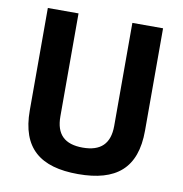

<svg xmlns="http://www.w3.org/2000/svg" viewBox="-79 -767 812 850"><g transform="rotate(10 327.0 -341.5)"><path d="M206 -692H68V-232C68 -62 157 9 327 9C497 9 586 -62 586 -232V-692H448V-229C448 -149 408 -110 327 -110C246 -110 206 -148 206 -229Z"/></g></svg>

Font: RazerF5
Style: Bold
Weight: 700
Foundry: Razer Inc.
Version: Version 2